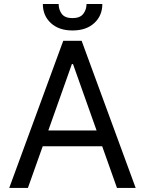

<svg xmlns="http://www.w3.org/2000/svg" viewBox="-20 -929 716 949"><path d="M338.1 -778.4Q271 -778.4 231.4 -815Q191.8 -851.6 191.8 -909.1H269.9Q269.9 -881.4 285.3 -860.4Q300.8 -839.5 338.1 -839.5Q375.4 -839.5 391.5 -860.4Q407.7 -881.4 407.7 -909.1H485.8Q485.8 -851.6 446 -815Q406.2 -778.4 338.1 -778.4ZM650.6 0H558.2L485.1 -206H191.1L117.9 0H25.6L292.6 -727.3H383.5ZM457.4 -284.1 340.9 -612.2H335.2L218.8 -284.1Z"/></svg>

Font: Linik Sans
Style: Regular
Weight: 400
Designer: Rasmus Andersson (font), Marc Monis (original base), Kil Hyung-jin (Pretendard portions), Cristiano Sobral (main changes
Foundry: rsms
Version: Version 3.018;May 31, 2022;FontCreator 14.0.0.2814 64-bit; t